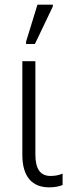

<svg xmlns="http://www.w3.org/2000/svg" viewBox="-20 -795 310 825"><path d="M92 -606H130L207 -767V-775H141L92 -616ZM191 10C216 10 234 6 249 0V-49C233 -42 216 -39 197 -39C154 -39 132 -68 132 -131V-532H76V-129C76 -35 119 10 191 10Z"/></svg>

Font: Noto Sans SemiCondensed Light
Style: Regular
Weight: 300
Width: 4
Designer: Monotype Design Team
Foundry: Monotype Imaging Inc.
Version: Version 2.013